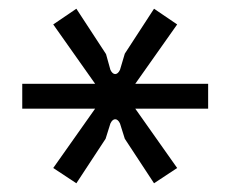

<svg xmlns="http://www.w3.org/2000/svg" viewBox="-20 -778 528 440"><path d="M155 -358 222 -460 233 -495C239 -508 249 -508 255 -495L266 -460L333 -358L386 -393L290 -529H457V-586H290L386 -722L333 -758L266 -655L255 -618C249 -605 239 -605 233 -618L223 -654L155 -758L102 -722L198 -586H31V-529H198L102 -393Z"/></svg>

Font: Finlandica Medium
Style: Regular
Weight: 500
Designer: Niklas Ekholm, Juho Hiilivirta, Jaakko Suomalainen
Foundry: Helsinki Type Studio
Version: Version 2.000;Glyphs 3.2 (3202)